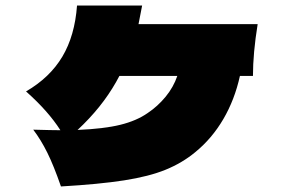

<svg xmlns="http://www.w3.org/2000/svg" viewBox="-20 -650 1040 693"><path d="M910 -563Q893 -458 893 -376H846Q827 -290 786 -220Q745 -150 685 -101Q638 -62 578 -37.5Q518 -13 428 1Q338 15 200 23Q174 -52 151 -98.5Q128 -145 100 -182Q170 -180 198 -180Q154 -249 74 -320Q160 -370 205 -445.5Q250 -521 258 -630H493Q491 -620 480 -563ZM620 -376H411L399 -354Q347 -262 260 -181Q355 -185 414 -199.5Q473 -214 513 -242Q549 -266 577.5 -300.5Q606 -335 620 -376Z"/></svg>

Font: Dela Gothic One
Style: Regular
Weight: 400
Designer: aratakana
Foundry: aratakana
Version: Version 1.004